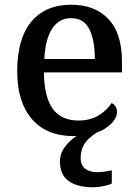

<svg xmlns="http://www.w3.org/2000/svg" viewBox="-20 -567 585 814"><path d="M375 227Q308 227 271 200.5Q234 174 234 117Q234 84 255 56Q276 28 304 10Q301 10 298 10Q295 10 292 10Q178 10 115.5 -62Q53 -134 53 -264Q53 -404 113 -475.5Q173 -547 282 -547Q382 -547 439.5 -486.5Q497 -426 497 -307V-260H166Q168 -153 204.5 -104.5Q241 -56 312 -56Q364 -56 399.5 -78.5Q435 -101 453 -130Q462 -127 469 -117Q476 -107 476 -93Q476 -73 462.5 -55.5Q449 -38 430 -25Q411 -12 392 -6Q374 5 357.5 20Q341 35 331.5 55.5Q322 76 322 102Q322 134 341.5 148.5Q361 163 391 163Q405 163 420.5 161Q436 159 454 155V211Q444 216 429.5 219.5Q415 223 400.5 225Q386 227 375 227ZM382 -317Q382 -396 359 -443Q336 -490 281 -490Q230 -490 201 -445.5Q172 -401 168 -317Z"/></svg>

Font: Noto Serif Khmer Medium
Style: Regular
Weight: 500
Version: Version 2.003